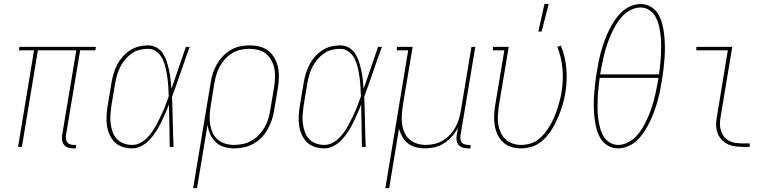

<svg xmlns="http://www.w3.org/2000/svg" viewBox="-20 -764 4040 999"><path d="M361 8Q347 8 334.5 4Q322 0 314 -9.5Q306 -19 303.5 -32Q301 -45 303 -59L377 -502H177L94 0H74L157 -502H78L81 -520H479L476 -502H397L323 -59Q322 -49 323.5 -39.5Q325 -30 330.5 -23Q336 -16 345 -13Q354 -10 364 -10H375V8Z M668 8Q642 8 618 0.5Q594 -7 577 -24Q560 -41 550 -63.5Q540 -86 536.5 -110.5Q533 -135 534.5 -161Q536 -187 540 -213L560 -333Q564 -357 571 -380.5Q578 -404 589.5 -426.5Q601 -449 618 -468.5Q635 -488 656.5 -502Q678 -516 702 -522Q726 -528 750 -528Q775 -528 795.5 -516Q816 -504 828.5 -484.5Q841 -465 848 -442.5Q855 -420 860 -397Q865 -374 867.5 -350Q870 -326 872 -302Q891 -356 909.5 -410.5Q928 -465 947 -520H967Q943 -455 921 -390Q899 -325 875 -260Q878 -195 879 -130Q880 -65 883 0H863Q862 -55 861.5 -110Q861 -165 859 -221Q850 -196 839.5 -172.5Q829 -149 817.5 -125.5Q806 -102 791.5 -79.5Q777 -57 759 -37.5Q741 -18 717 -5Q693 8 668 8ZM668 -10Q688 -10 707.5 -19.5Q727 -29 742 -43.5Q757 -58 769.5 -75.5Q782 -93 792 -111.5Q802 -130 811 -148.5Q820 -167 828.5 -186Q837 -205 844 -224.5Q851 -244 858 -263Q857 -288 855.5 -313.5Q854 -339 850.5 -363.5Q847 -388 841.5 -412Q836 -436 825.5 -457.5Q815 -479 795.5 -494.5Q776 -510 750 -510Q728 -510 706 -504.5Q684 -499 665 -485.5Q646 -472 631 -454Q616 -436 605.5 -415.5Q595 -395 589 -373.5Q583 -352 579 -330L559 -210Q556 -187 554.5 -164Q553 -141 556 -119Q559 -97 566.5 -76.5Q574 -56 588.5 -40.5Q603 -25 624 -17.5Q645 -10 668 -10Z M985 215 1076 -333Q1080 -358 1087.5 -382Q1095 -406 1108 -429Q1121 -452 1139.5 -471.5Q1158 -491 1180.5 -504Q1203 -517 1228 -522.5Q1253 -528 1278 -528Q1305 -528 1331 -521.5Q1357 -515 1376.5 -499.5Q1396 -484 1408.5 -461.5Q1421 -439 1426.5 -413.5Q1432 -388 1431 -361Q1430 -334 1426 -307L1406 -187Q1402 -162 1393.5 -137.5Q1385 -113 1372 -90Q1359 -67 1340.5 -48Q1322 -29 1298.5 -16Q1275 -3 1249.5 2.5Q1224 8 1199 8Q1172 8 1146.5 0.5Q1121 -7 1103 -24Q1085 -41 1074 -65Q1063 -89 1060 -115L1005 215ZM1198 -10Q1221 -10 1244.5 -15Q1268 -20 1289 -32Q1310 -44 1327 -62Q1344 -80 1356.5 -101Q1369 -122 1375.5 -144.5Q1382 -167 1386 -190L1406 -310Q1410 -334 1411 -358.5Q1412 -383 1408 -405.5Q1404 -428 1393 -448.5Q1382 -469 1365 -483.5Q1348 -498 1325 -504Q1302 -510 1277 -510Q1255 -510 1232 -505Q1209 -500 1188.5 -487.5Q1168 -475 1151.5 -457Q1135 -439 1123.5 -418Q1112 -397 1105.5 -375Q1099 -353 1095 -330L1076 -211Q1072 -187 1071 -163Q1070 -139 1073.5 -116.5Q1077 -94 1086.5 -73Q1096 -52 1113 -37.5Q1130 -23 1152 -16.5Q1174 -10 1198 -10Z M1668 8Q1642 8 1618 0.5Q1594 -7 1577 -24Q1560 -41 1550 -63.5Q1540 -86 1536.5 -110.5Q1533 -135 1534.5 -161Q1536 -187 1540 -213L1560 -333Q1564 -357 1571 -380.5Q1578 -404 1589.5 -426.5Q1601 -449 1618 -468.5Q1635 -488 1656.5 -502Q1678 -516 1702 -522Q1726 -528 1750 -528Q1775 -528 1795.5 -516Q1816 -504 1828.5 -484.5Q1841 -465 1848 -442.5Q1855 -420 1860 -397Q1865 -374 1867.5 -350Q1870 -326 1872 -302Q1891 -356 1909.5 -410.5Q1928 -465 1947 -520H1967Q1943 -455 1921 -390Q1899 -325 1875 -260Q1878 -195 1879 -130Q1880 -65 1883 0H1863Q1862 -55 1861.5 -110Q1861 -165 1859 -221Q1850 -196 1839.5 -172.5Q1829 -149 1817.5 -125.5Q1806 -102 1791.5 -79.5Q1777 -57 1759 -37.5Q1741 -18 1717 -5Q1693 8 1668 8ZM1668 -10Q1688 -10 1707.5 -19.5Q1727 -29 1742 -43.5Q1757 -58 1769.5 -75.5Q1782 -93 1792 -111.5Q1802 -130 1811 -148.5Q1820 -167 1828.5 -186Q1837 -205 1844 -224.5Q1851 -244 1858 -263Q1857 -288 1855.5 -313.5Q1854 -339 1850.5 -363.5Q1847 -388 1841.5 -412Q1836 -436 1825.5 -457.5Q1815 -479 1795.5 -494.5Q1776 -510 1750 -510Q1728 -510 1706 -504.5Q1684 -499 1665 -485.5Q1646 -472 1631 -454Q1616 -436 1605.5 -415.5Q1595 -395 1589 -373.5Q1583 -352 1579 -330L1559 -210Q1556 -187 1554.5 -164Q1553 -141 1556 -119Q1559 -97 1566.5 -76.5Q1574 -56 1588.5 -40.5Q1603 -25 1624 -17.5Q1645 -10 1668 -10Z M1985 215 2104 -502H2045V-520H2127L2075 -210Q2072 -186 2070.5 -162.5Q2069 -139 2072.5 -116Q2076 -93 2085.5 -72.5Q2095 -52 2112 -37.5Q2129 -23 2151 -16.5Q2173 -10 2197 -10Q2219 -10 2241.5 -15.5Q2264 -21 2284.5 -33Q2305 -45 2321.5 -63Q2338 -81 2349.5 -101.5Q2361 -122 2367.5 -144Q2374 -166 2378 -189L2433 -520H2453L2376 -59Q2375 -49 2376 -39.5Q2377 -30 2382.5 -23Q2388 -16 2397.5 -13Q2407 -10 2416 -10H2428V8H2413Q2400 8 2387.5 4Q2375 0 2366.5 -9.5Q2358 -19 2356 -32Q2354 -45 2356 -59L2363 -100Q2351 -76 2332.5 -55Q2314 -34 2291 -19Q2268 -4 2242 2Q2216 8 2190 8Q2166 8 2143 2Q2120 -4 2102.5 -18Q2085 -32 2073.5 -52Q2062 -72 2056 -94L2005 215Z M2691 8Q2665 8 2640.5 0.5Q2616 -7 2598 -23.5Q2580 -40 2569.5 -62Q2559 -84 2554.5 -109Q2550 -134 2551 -160.5Q2552 -187 2556 -213L2604 -502H2545V-520H2627L2575 -210Q2572 -187 2570.5 -163.5Q2569 -140 2572.5 -117.5Q2576 -95 2585 -75Q2594 -55 2609.5 -40Q2625 -25 2646.5 -17.5Q2668 -10 2691 -10Q2714 -10 2737.5 -16.5Q2761 -23 2780 -37.5Q2799 -52 2814.5 -71.5Q2830 -91 2842 -111.5Q2854 -132 2863.5 -154Q2873 -176 2880 -198Q2887 -220 2893 -242.5Q2899 -265 2902 -287Q2912 -348 2906.5 -407.5Q2901 -467 2880 -520L2898 -527Q2921 -472 2926.5 -410Q2932 -348 2922 -284Q2918 -260 2912 -236Q2906 -212 2897.5 -188.5Q2889 -165 2878.5 -142Q2868 -119 2855 -97Q2842 -75 2825 -55Q2808 -35 2786.5 -20Q2765 -5 2740 1.5Q2715 8 2691 8ZM2781 -600 2813 -744H2835L2798 -600Z M3196 8Q3167 8 3142.5 -6.5Q3118 -21 3104 -45Q3090 -69 3083 -96.5Q3076 -124 3073 -152.5Q3070 -181 3069.5 -210.5Q3069 -240 3071 -269.5Q3073 -299 3076.5 -329Q3080 -359 3085 -388Q3089 -415 3094.5 -442Q3100 -469 3107.5 -496Q3115 -523 3124.5 -549.5Q3134 -576 3146.5 -602Q3159 -628 3174.5 -652.5Q3190 -677 3211 -698Q3232 -719 3259 -731Q3286 -743 3313 -743Q3342 -743 3366.5 -728.5Q3391 -714 3405 -690Q3419 -666 3426 -638.5Q3433 -611 3436 -582.5Q3439 -554 3439.5 -524.5Q3440 -495 3438 -465.5Q3436 -436 3432.5 -406Q3429 -376 3424 -347Q3420 -320 3414.5 -293Q3409 -266 3401.5 -239Q3394 -212 3384.5 -185.5Q3375 -159 3362.5 -133Q3350 -107 3334.5 -82.5Q3319 -58 3298 -37Q3277 -16 3250 -4Q3223 8 3196 8ZM3103 -377H3409Q3412 -402 3415 -428Q3418 -454 3419 -480Q3420 -506 3420 -531.5Q3420 -557 3417 -582Q3414 -607 3408 -631.5Q3402 -656 3390.5 -677Q3379 -698 3358.5 -711.5Q3338 -725 3312 -725Q3287 -725 3261.5 -712Q3236 -699 3217.5 -679Q3199 -659 3185 -635Q3171 -611 3160 -586.5Q3149 -562 3140.5 -537Q3132 -512 3125.5 -487Q3119 -462 3114 -436.5Q3109 -411 3104 -385ZM3197 -10Q3222 -10 3247.5 -23Q3273 -36 3291.5 -56Q3310 -76 3324 -100Q3338 -124 3349 -148.5Q3360 -173 3368.5 -198Q3377 -223 3383.5 -248Q3390 -273 3395 -298.5Q3400 -324 3405 -350L3406 -359H3100Q3097 -333 3094 -307Q3091 -281 3090 -255Q3089 -229 3089 -203.5Q3089 -178 3092 -153Q3095 -128 3101 -103.5Q3107 -79 3118.5 -58Q3130 -37 3150.5 -23.5Q3171 -10 3197 -10Z M3840 0Q3819 0 3799 -3.5Q3779 -7 3761.5 -16.5Q3744 -26 3731.5 -41Q3719 -56 3712.5 -74.5Q3706 -93 3706 -114Q3706 -135 3710 -156L3767 -502H3603V-520H3790L3729 -153Q3726 -135 3726 -117Q3726 -99 3731.5 -83Q3737 -67 3747 -53.5Q3757 -40 3772 -32Q3787 -24 3804.5 -21Q3822 -18 3840 -18H3881V0Z"/></svg>

Font: Iosevka Curly Slab Thin
Style: Italic
Weight: 100
Italic angle: -9°
Monospace: yes
Designer: Belleve Invis
Foundry: Belleve Invis
Version: Version 22.1.2; ttfautohint (v1.8.4)